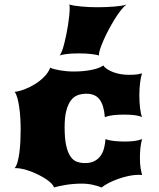

<svg xmlns="http://www.w3.org/2000/svg" viewBox="-20 -828 706 853"><path d="M44.9 -81.1Q52.7 -89.4 57.9 -107.9Q63 -126.5 66.2 -150.4Q69.3 -174.3 70.6 -201.2Q71.8 -228 71.8 -252.9Q71.8 -277.3 70.3 -303.2Q68.8 -329.1 65.4 -352.1Q62 -375 57.1 -393.1Q52.2 -411.1 44.9 -419.9Q64.5 -421.9 88.9 -431.2Q113.3 -440.4 136 -454.6Q158.7 -468.8 177 -487.5Q195.3 -506.3 203.1 -527.3Q209.5 -523.9 220.5 -521Q231.4 -518.1 245.4 -515.6Q259.3 -513.2 275.6 -511.7Q292 -510.3 309.1 -510.3Q330.1 -510.3 350.1 -512.2Q370.1 -514.2 387.2 -517.6Q404.3 -521 417.7 -526.1Q431.2 -531.2 438.5 -537.1Q445.3 -527.8 457 -520.3Q468.8 -512.7 483.9 -507.1Q499 -501.5 516.6 -498.5Q534.2 -495.6 552.7 -495.6Q578.6 -495.6 591.3 -497.8Q604 -500 611.3 -502Q605.5 -486.3 602.3 -459.5Q599.1 -432.6 599.1 -405.3Q599.1 -390.6 599.9 -375.7Q600.6 -360.8 602.3 -347.7Q604 -334.5 606.2 -324Q608.4 -313.5 611.3 -307.6Q599.1 -313.5 579.1 -316.2Q559.1 -318.8 531.2 -318.8Q503.4 -318.8 481.9 -316.2Q460.4 -313.5 445.8 -307.6Q441.9 -359.4 422.9 -385.5Q403.8 -411.6 363.3 -411.6Q343.3 -411.6 325.7 -405.3Q308.1 -398.9 295.2 -382.1Q282.2 -365.2 274.7 -336.4Q267.1 -307.6 267.1 -262.7Q267.1 -211.9 274.2 -180.9Q281.2 -149.9 293.2 -132.6Q305.2 -115.2 321.8 -109.4Q338.4 -103.5 357.4 -103.5Q382.8 -103.5 399.9 -112.5Q417 -121.6 427.2 -136.2Q437.5 -150.9 442.4 -170.2Q447.3 -189.5 448.7 -210Q465.8 -203.6 488.5 -201.4Q511.2 -199.2 534.7 -199.2Q555.7 -199.2 575.4 -201.4Q595.2 -203.6 611.3 -210Q608.9 -202.6 606.9 -192.1Q605 -181.6 603.8 -170.7Q602.5 -159.7 602.1 -148.9Q601.6 -138.2 601.6 -129.9Q601.6 -114.7 602.3 -103.3Q603 -91.8 604.5 -82.5Q606 -73.2 607.7 -65.4Q609.4 -57.6 611.3 -50.3Q607.4 -50.8 603.5 -51Q599.6 -51.3 595.7 -51.3Q575.2 -51.3 552 -46.4Q528.8 -41.5 506.6 -33.7Q484.4 -25.9 464.6 -15.9Q444.8 -5.9 431.6 4.9Q417.5 -1 393.8 -6.6Q370.1 -12.2 342.3 -12.2Q324.7 -12.2 306.6 -10.7Q288.6 -9.3 272.5 -6.6Q256.3 -3.9 242.7 -1Q229 2 219.7 4.9Q217.8 -3.4 208.3 -13.2Q198.7 -22.9 184.3 -32.5Q169.9 -42 152.3 -50.8Q134.8 -59.6 116.7 -66.4Q98.6 -73.2 81.3 -77.1Q64 -81.1 50.3 -81.1ZM244.6 -581.1Q249.5 -586.4 254.9 -600.3Q260.3 -614.3 265.1 -632.8Q270 -651.4 274.4 -673.3Q278.8 -695.3 282.2 -716.8Q285.6 -738.3 287.6 -757.8Q289.6 -777.3 289.6 -791Q289.6 -802.2 288.1 -808.1Q296.4 -805.2 310.3 -803Q324.2 -800.8 341.1 -799.1Q357.9 -797.4 377 -796.6Q396 -795.9 414.6 -795.9Q432.1 -795.9 451.2 -796.6Q470.2 -797.4 487.8 -798.8Q505.4 -800.3 519.8 -802.5Q534.2 -804.7 542 -808.1Q529.8 -798.8 515.9 -781Q502 -763.2 488.5 -741.2Q475.1 -719.2 462.4 -695.3Q449.7 -671.4 440.2 -649.7Q430.7 -627.9 425 -610.6Q419.4 -593.3 419.4 -584.5Q419.4 -582 419.9 -581.1Q416 -583 407 -584.7Q397.9 -586.4 385.7 -587.9Q373.5 -589.4 358.9 -590.1Q344.2 -590.8 329.1 -590.8Q314.5 -590.8 300.8 -590.1Q287.1 -589.4 275.6 -587.9Q264.2 -586.4 256.1 -584.7Q248 -583 244.6 -581.1Z"/></svg>

Font: Arbutus
Style: Regular
Weight: 400
Designer: Karolina Lach
Foundry: Sorkin Type Co.
Version: Version 1.002